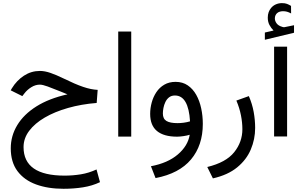

<svg xmlns="http://www.w3.org/2000/svg" viewBox="-20 -867 1914 1218"><path d="M408.2 -268.6Q290.5 -242.2 210.4 -191.7Q130.4 -141.1 89.4 -73Q48.3 -4.9 48.3 73.7Q48.3 161.6 90.8 218.5Q133.3 275.4 208.7 303Q284.2 330.6 382.8 330.6Q448.2 330.6 506.8 321.3Q565.4 312 614.3 288.6L592.3 208Q543.9 230.5 493.2 238.8Q442.4 247.1 389.6 247.1Q259.8 247.1 194.6 201.9Q129.4 156.7 129.4 65.9Q129.4 10.7 164.8 -36.6Q200.2 -84 263.7 -121.1Q327.1 -158.2 411.4 -182.1Q495.6 -206.1 593.3 -213.9L599.6 -296.9Q578.6 -297.9 555.9 -302.5Q533.2 -307.1 507.3 -315.9Q481.4 -324.7 450.4 -338.1Q419.4 -351.6 381.3 -370.1Q338.4 -391.1 301.3 -404.1Q264.2 -417 233.4 -417Q178.2 -417 132.1 -387Q85.9 -356.9 55.2 -306.6L47.9 -293.9L121.6 -257.3L134.8 -274.4Q152.8 -297.9 179 -314Q205.1 -330.1 232.9 -330.1Q250 -330.1 282.2 -318.4Q314.5 -306.6 363.8 -286.6Q377.4 -281.2 384.8 -278.1Q392.1 -274.9 397.2 -272.9Q402.3 -271 408.2 -268.6Z M730 -667V-0.5H812.5V-667Z M1183.6 -12.2Q1171.9 58.6 1107.9 113Q1043.9 167.5 937.5 187.5L966.8 262.7Q1116.7 233.9 1191.7 144.5Q1266.6 55.2 1266.6 -81.1Q1266.6 -131.8 1256.3 -179.7Q1246.1 -227.5 1224.9 -265.4Q1203.6 -303.2 1171.1 -325.4Q1138.7 -347.7 1093.8 -347.7Q1052.7 -347.7 1022.2 -329.8Q991.7 -312 971.9 -282.2Q952.1 -252.4 942.4 -216.6Q932.6 -180.7 932.6 -144.5Q932.6 -71.3 976.1 -35.6Q1019.5 0 1103.5 0Q1119.6 0 1143.3 -3.4Q1167 -6.8 1183.6 -12.2ZM1185.5 -97.2Q1166 -91.3 1145.5 -88.6Q1125 -85.9 1106 -85.9Q1058.6 -85.9 1035.9 -99.6Q1013.2 -113.3 1013.2 -147Q1013.2 -162.6 1016.8 -182.1Q1020.5 -201.7 1029.1 -219.7Q1037.6 -237.8 1052.5 -249.5Q1067.4 -261.2 1089.8 -261.2Q1132.8 -261.2 1156.7 -220Q1180.7 -178.7 1185.5 -97.2Z M1558.6 -257.3 1479.5 -229Q1499.5 -181.6 1508.5 -135.7Q1517.6 -89.8 1517.6 -47.4Q1517.6 33.7 1465.6 98.6Q1413.6 163.6 1294.9 192.4L1330.6 264.6Q1425.3 243.2 1484.4 194.8Q1543.5 146.5 1571 81.3Q1598.6 16.1 1598.6 -55.2Q1598.6 -105 1589.4 -156.5Q1580.1 -208 1558.6 -257.3Z M1715.3 -673.3 1660.2 -660.6V-614.7L1845.2 -659.2V-707L1785.6 -694.8Q1783.7 -694.3 1780.8 -694.3Q1777.3 -694.3 1774.9 -695.3Q1772.5 -696.3 1770 -696.8Q1746.1 -703.6 1735.1 -718.3Q1724.1 -732.9 1723.6 -749Q1723.6 -761.2 1727.5 -769.5Q1731.4 -777.8 1737.3 -783.2Q1745.1 -790.5 1755.6 -793.2Q1766.1 -795.9 1774.9 -795.9Q1789.1 -795.9 1800.5 -792.7Q1812 -789.6 1826.7 -781.7L1826.2 -829.6Q1812.5 -837.9 1800.3 -842.5Q1788.1 -847.2 1768.1 -847.2Q1748.5 -847.2 1730.2 -839.4Q1711.9 -831.5 1699.2 -815.9Q1689.9 -804.7 1684.3 -789.6Q1678.7 -774.4 1678.7 -755.4Q1678.7 -728.5 1689.2 -708.7Q1699.7 -689 1715.3 -673.3ZM1718.8 -570.8V-1.4H1801.3V-570.8Z"/></svg>

Font: Vazir Variable Regular
Style: Regular
Weight: 400
Designer: Saber Rastikerdar
Foundry: Saber Rastikerdar
Version: Version 30.1.0